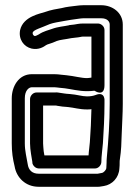

<svg xmlns="http://www.w3.org/2000/svg" viewBox="-20 -650 514 735"><path d="M104 -29C104 -29 102 -22 112 -12C117 -7 124 -5 130 -5H343C358 -5 368 -19 368 -30C368 -53 372 -75 374 -102C377 -148 380 -203 380 -253V-263C380 -263 384 -302 345 -286C337 -283 327 -281 313 -281C294 -281 275 -288 248 -290C237 -291 232 -291 227 -292L207 -295C197 -297 194 -296 189 -296H120C105 -296 95 -282 95 -271V-101C95 -76 102 -43 104 -29ZM145 -101V-246H189C195 -246 196 -246 199 -245L219 -242C229 -241 235 -241 242 -240C263 -238 284 -231 313 -231C319 -231 323 -231 330 -232C329 -191 327 -144 324 -106C323 -90 320 -74 319 -55H150C148 -66 146 -77 146 -85C146 -91 145 -93 145 -101ZM387 -7C387 0 377 11 370 12C364 13 358 14 354 15H128C103 15 89 1 86 -22C82 -47 75 -72 75 -101V-274C75 -303 90 -316 102 -316H188C193 -316 199 -315 208 -314L228 -312C252 -309 281 -301 313 -301C339 -301 340 -304 343 -302C343 -302 380 -277 380 -324V-535C380 -550 366 -560 355 -560H298C282 -560 272 -557 264 -556L246 -554C245 -554 244 -553 243 -553C225 -549 202 -548 178 -539C168 -535 147 -531 128 -518C117 -512 114 -512 113 -512C109 -513 104 -518 105 -525C108 -536 137 -543 171 -558C185 -563 205 -566 227 -570C240 -572 260 -576 279 -578C286 -579 293 -580 298 -580H368C390 -580 400 -568 400 -556V-252C400 -183 395 -111 389 -48C388 -38 388 -32 388 -27C388 -19 387 -13 387 -7ZM313 -351C291 -351 264 -359 234 -362L214 -364C207 -365 197 -366 188 -366H102C50 -366 25 -317 25 -274V-101C25 -68 29 -41 36 -13C43 29 77 65 128 65H356C364 65 369 63 378 62C409 57 435 31 437 -5C438 -13 438 -21 438 -27C438 -32 438 -36 439 -41C444 -74 445 -101 446 -139C447 -171 450 -216 450 -252V-556C450 -602 410 -630 368 -630H298C289 -630 282 -629 273 -628C257 -626 234 -624 216 -619C198 -616 174 -612 152 -604C136 -598 69 -588 57 -535C50 -500 71 -471 101 -464C128 -458 148 -471 156 -477C161 -481 176 -483 197 -493C210 -498 229 -499 253 -504L270 -506C284 -507 292 -510 298 -510H330V-353C324 -352 317 -351 313 -351Z"/></svg>

Font: Electronic
Style: Outline
Weight: 700
Version: Version 1.011